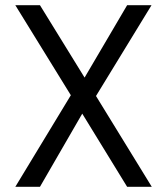

<svg xmlns="http://www.w3.org/2000/svg" viewBox="-20 -720 643 740"><path d="M39 0 253 -353 39 -700H134L306 -421L470 -700H564L350 -350L565 0H470L297 -282L134 0Z"/></svg>

Font: DM Sans 11pt
Style: Regular
Weight: 400
Version: Version 4.004;gftools[0.9.30]